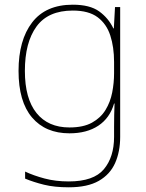

<svg xmlns="http://www.w3.org/2000/svg" viewBox="-20 -558 623 818"><path d="M290 -538Q363 -538 402.5 -509.5Q442 -481 463 -437H465L470 -528H492V25Q492 88 470.5 136.5Q449 185 401 212.5Q353 240 273 240Q212 240 167.5 229Q123 218 87 203V173Q123 190 170 202.5Q217 215 273 215Q379 215 422.5 163Q466 111 466 25V-17Q466 -46 466.5 -67Q467 -88 468 -117H466Q448 -55 399 -22.5Q350 10 276 10Q174 10 116.5 -57.5Q59 -125 59 -256Q59 -387 117 -462.5Q175 -538 290 -538ZM290 -513Q185 -513 135.5 -445Q86 -377 86 -256Q86 -138 135.5 -76.5Q185 -15 276 -15Q335 -15 372 -35.5Q409 -56 429.5 -89.5Q450 -123 458 -164Q466 -205 466 -246V-294Q466 -357 450 -406.5Q434 -456 396 -484.5Q358 -513 290 -513Z"/></svg>

Font: Noto Sans Gujarati Thin
Style: Regular
Weight: 100
Designer: Jelle Bosma - Monotype Design Team, Universal Thirst
Foundry: Monotype Imaging Inc.
Version: Version 2.106; ttfautohint (v1.8.4.7-5d5b)